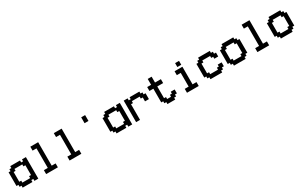

<svg xmlns="http://www.w3.org/2000/svg" viewBox="357 -3219 8286 5312"><g transform="rotate(-30 4500.0 -562.5)"><path d="M500 -250V-312.5H562.5V-625H500V-687.5H250V-625H187.5V-312.5H250V-250ZM187.5 -125V-187.5H125V-250H62.5V-687.5H125V-750H187.5V-812.5H500V-750H562.5V-812.5H687.5V-125H562.5V-187.5H500V-125Z M937.5 -125V-250H1062.5V-875H937.5V-1000H1187.5V-250H1312.5V-125Z M1687.5 -125V-250H1812.5V-875H1687.5V-1000H1937.5V-250H2062.5V-125Z M2562.5 -812.5V-1000H2687.5V-812.5Z M3500 -250V-312.5H3562.5V-625H3500V-687.5H3250V-625H3187.5V-312.5H3250V-250ZM3187.5 -125V-187.5H3125V-250H3062.5V-687.5H3125V-750H3187.5V-812.5H3500V-750H3562.5V-812.5H3687.5V-125H3562.5V-187.5H3500V-125Z M3812.5 -125V-812.5H3937.5V-750H4000V-812.5H4312.5V-750H4375V-687.5H4437.5V-500H4312.5V-625H4250V-687.5H4000V-625H3937.5V-125Z M4812.5 -125V-187.5H4750V-250H4687.5V-687.5H4562.5V-812.5H4687.5V-1000H4812.5V-812.5H5000V-687.5H4812.5V-312.5H4875V-250H5000V-312.5H5062.5V-375H5187.5V-250H5125V-187.5H5062.5V-125Z M5437.5 -125V-250H5562.5V-687.5H5437.5V-812.5H5687.5V-250H5812.5V-125ZM5562.5 -875V-1000H5687.5V-875Z M6187.5 -125V-187.5H6125V-250H6062.5V-687.5H6125V-750H6187.5V-812.5H6562.5V-750H6625V-687.5H6687.5V-562.5H6562.5V-625H6500V-687.5H6250V-625H6187.5V-312.5H6250V-250H6500V-312.5H6562.5V-375H6687.5V-250H6625V-187.5H6562.5V-125Z M7250 -250V-312.5H7312.5V-625H7250V-687.5H7000V-625H6937.5V-312.5H7000V-250ZM6937.5 -125V-187.5H6875V-250H6812.5V-687.5H6875V-750H6937.5V-812.5H7312.5V-750H7375V-687.5H7437.5V-250H7375V-187.5H7312.5V-125Z M7687.5 -125V-250H7812.5V-875H7687.5V-1000H7937.5V-250H8062.5V-125Z M8750 -250V-312.5H8812.5V-625H8750V-687.5H8500V-625H8437.5V-312.5H8500V-250ZM8437.5 -125V-187.5H8375V-250H8312.5V-687.5H8375V-750H8437.5V-812.5H8812.5V-750H8875V-687.5H8937.5V-250H8875V-187.5H8812.5V-125Z"/></g></svg>

Font: Better VCR
Style: Regular
Weight: 400
Designer: artdzyk
Foundry: https://fontstruct.com
Version: Version 1.0